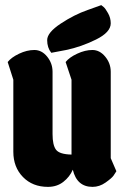

<svg xmlns="http://www.w3.org/2000/svg" viewBox="-20 -729 490 749"><path d="M180 -523Q164 -543 164 -572.5Q164 -602 217 -637Q270 -672 322 -690L375 -709Q379 -706 385 -701Q391 -696 401.5 -677.5Q412 -659 412 -638Q412 -603 354 -574.5Q296 -546 238 -534ZM412 -112 434 -61Q430 -54 423 -44Q416 -34 392 -17Q368 0 341 0Q280 0 264 -67Q252 -39 227 -19.5Q202 0 167 0Q107 0 69.5 -38.5Q32 -77 32 -137V-418L10 -487Q24 -505 54.5 -519.5Q85 -534 114 -534Q143 -534 164 -508Q185 -482 185 -449V-206Q185 -163 198.5 -145Q212 -127 259 -126V-418L236 -487Q250 -505 281 -519.5Q312 -534 340.5 -534Q369 -534 390.5 -508Q412 -482 412 -449Z"/></svg>

Font: Chela One Cyrilic
Style: Regular
Weight: 400
Designer: Miguel Hernandez
Foundry: LatinoType
Version: Version 1.001